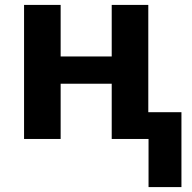

<svg xmlns="http://www.w3.org/2000/svg" viewBox="-20 -566 783 782"><path d="M585 0H435V-225H227V0H78V-546H227V-336H435V-546H584V-109H719V196H585Z"/></svg>

Font: OpenSansMMV
Style: Bold
Weight: 700
Foundry: Ascender Corporation
Version: Version 4.001